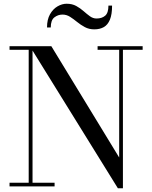

<svg xmlns="http://www.w3.org/2000/svg" viewBox="-20 -997 814 1027"><path d="M154 -750V-19.5H272V0H31V-19.5H133.5V-730.5H31V-750ZM743 -750V-730.5H637.5V10H610.5L139.5 -750H254.5L617.5 -154.5V-730.5H502V-750ZM484.5 -840Q456 -840 433.8 -852Q411.5 -864 392.5 -879.5Q373.5 -895 354.8 -907Q336 -919 314.5 -919Q290 -919 270.8 -904Q251.5 -889 251.5 -850H231.5Q231.5 -892.5 247.5 -920.8Q263.5 -949 287.8 -963Q312 -977 336.5 -977Q366 -977 387.8 -965Q409.5 -953 427 -937.5Q444.5 -922 461 -910Q477.5 -898 496.5 -898Q525 -898 542.5 -913Q560 -928 560 -967H579.5Q579.5 -920 568 -892Q556.5 -864 535.2 -852Q514 -840 484.5 -840Z"/></svg>

Font: Bodoni Moda SC 11pt
Style: Regular
Weight: 400
Version: Version 2.005